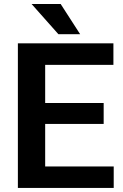

<svg xmlns="http://www.w3.org/2000/svg" viewBox="-20 -924 604 944"><path d="M539.1 -105.5V0H67.9V-710.9H537.6V-605H202.1V-417.5H489.7V-314.5H202.1V-105.5ZM278.3 -904.3 374 -755.9H267.1L135.3 -904.3Z"/></svg>

Font: Vazirmatn FD SemiBold
Style: Regular
Weight: 600
Designer: Saber Rastikerdar
Foundry: Saber Rastikerdar
Version: Version 33.001